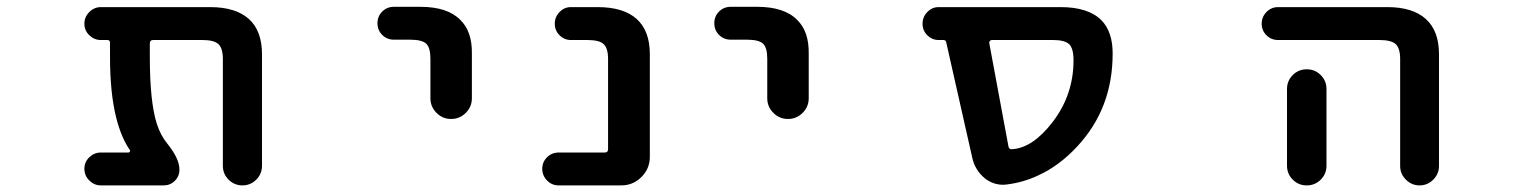

<svg xmlns="http://www.w3.org/2000/svg" viewBox="-20 -569 4540 570"><path d="M641.6 -77.1V-393.6Q641.6 -425.8 628.4 -438Q615.2 -450.2 581.1 -450.2H434.6Q424.8 -450.2 424.8 -440.4V-399.4Q424.8 -267.6 445.3 -202.1Q457 -166 477.5 -141.6Q512.7 -97.7 512.7 -65.4Q512.7 -45.9 499 -32.2Q485.4 -18.6 465.8 -18.6H279.3Q259.8 -18.6 245.1 -33.2Q230.5 -47.9 230.5 -67.9Q230.5 -87.9 245.1 -102.1Q259.8 -116.2 279.3 -116.2H361.3Q364.3 -116.2 365.7 -119.1Q367.2 -122.1 365.2 -124Q339.8 -161.1 325.2 -218.8Q306.6 -292 306.6 -399.4V-442.4Q306.6 -450.2 298.8 -450.2H279.3Q259.8 -450.2 245.1 -464.4Q230.5 -478.5 230.5 -498.5Q230.5 -518.6 245.1 -533.2Q259.8 -547.9 279.3 -547.9H603.5Q679.7 -547.9 718.8 -512.7Q757.8 -477.5 757.8 -408.2V-77.1Q757.8 -52.7 740.7 -35.6Q723.6 -18.6 699.7 -18.6Q675.8 -18.6 658.7 -35.6Q641.6 -52.7 641.6 -77.1Z M1257.8 -277.3V-394.5Q1257.8 -427.7 1245.1 -439.5Q1232.4 -451.2 1197.3 -451.2H1149.4Q1128.9 -451.2 1114.7 -465.3Q1100.6 -479.5 1100.6 -500Q1100.6 -520.5 1114.7 -534.7Q1128.9 -548.8 1149.4 -548.8H1227.5Q1308.6 -548.8 1346.7 -509.8Q1381.8 -475.6 1380.9 -410.2V-277.3Q1380.9 -252 1362.8 -233.9Q1344.7 -215.8 1319.3 -215.8Q1293.9 -215.8 1275.9 -233.9Q1257.8 -252 1257.8 -277.3Z M1638.7 -18.6Q1618.2 -18.6 1604 -33.2Q1589.8 -47.9 1589.8 -67.9Q1589.8 -87.9 1604 -102.1Q1618.2 -116.2 1638.7 -116.2H1775.4Q1785.2 -116.2 1785.2 -126V-393.6Q1785.2 -426.8 1771.5 -438.5Q1758.8 -450.2 1723.6 -450.2H1674.8Q1655.3 -450.2 1641.1 -464.4Q1627 -478.5 1627 -498.5Q1627 -518.6 1641.1 -533.2Q1655.3 -547.9 1674.8 -547.9H1753.9Q1831.1 -547.9 1870.1 -512.7Q1909.2 -477.5 1909.2 -408.2V-103.5Q1909.2 -68.4 1884.3 -43.5Q1859.4 -18.6 1824.2 -18.6Z M2257.8 -277.3V-394.5Q2257.8 -427.7 2245.1 -439.5Q2232.4 -451.2 2197.3 -451.2H2149.4Q2128.9 -451.2 2114.7 -465.3Q2100.6 -479.5 2100.6 -500Q2100.6 -520.5 2114.7 -534.7Q2128.9 -548.8 2149.4 -548.8H2227.5Q2308.6 -548.8 2346.7 -509.8Q2381.8 -475.6 2380.9 -410.2V-277.3Q2380.9 -252 2362.8 -233.9Q2344.7 -215.8 2319.3 -215.8Q2293.9 -215.8 2275.9 -233.9Q2257.8 -252 2257.8 -277.3Z M2969.7 -21.5Q2963.9 -20.5 2958 -20.5Q2927.7 -20.5 2903.3 -40Q2874 -64.5 2866.2 -101.6L2789.1 -443.4Q2788.1 -450.2 2780.3 -450.2H2766.6Q2747.1 -450.2 2732.9 -464.4Q2718.8 -478.5 2718.8 -498.5Q2718.8 -518.6 2732.9 -533.2Q2747.1 -547.9 2766.6 -547.9H3128.9Q3210.9 -547.9 3250 -508.8Q3283.2 -474.6 3283.2 -410.2Q3283.2 -328.1 3256.8 -259.3Q3230.5 -190.4 3177.2 -133.3Q3124 -76.2 3061.5 -47.9Q3017.6 -27.3 2969.7 -21.5ZM3104.5 -206.1Q3167 -287.1 3167 -389.6Q3167 -425.8 3153.8 -438Q3140.6 -450.2 3106.4 -450.2H2924.8Q2920.9 -450.2 2918.5 -447.3Q2916 -444.3 2917 -440.4L2973.6 -135.7Q2974.6 -126 2983.4 -126Q2984.4 -126 2984.4 -126Q3045.9 -129.9 3104.5 -206.1Z M4136.7 -76.2V-393.6Q4136.7 -425.8 4123.5 -438Q4110.4 -450.2 4075.2 -450.2H3774.4Q3753.9 -450.2 3739.7 -464.4Q3725.6 -478.5 3725.6 -498.5Q3725.6 -518.6 3739.7 -533.2Q3753.9 -547.9 3774.4 -547.9H4098.6Q4173.8 -547.9 4212.9 -512.7Q4252 -477.5 4252 -408.2V-76.2Q4252 -52.7 4234.9 -35.6Q4217.8 -18.6 4194.3 -18.6Q4170.9 -18.6 4153.8 -35.6Q4136.7 -52.7 4136.7 -76.2ZM3800.8 -77.1V-304.7Q3800.8 -329.1 3817.9 -346.2Q3835 -363.3 3859.4 -363.3Q3883.8 -363.3 3900.9 -346.2Q3918 -329.1 3918 -304.7V-77.1Q3918 -52.7 3900.9 -35.6Q3883.8 -18.6 3859.4 -18.6Q3835 -18.6 3817.9 -35.6Q3800.8 -52.7 3800.8 -77.1Z"/></svg>

Font: Rounded-X Mgen+ 2m medium
Style: Regular
Weight: 500
Designer: [Source Han Sans]
Ryoko NISHIZUKA  (kana & ideographs); Paul D. Hunt (Latin, Greek & Cyrillic); Wenlong ZHANG  (bopomofo
Version: Version 1.059.20150602